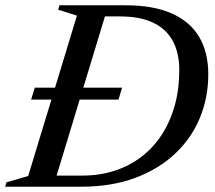

<svg xmlns="http://www.w3.org/2000/svg" viewBox="-46 -705 811 725"><path d="M71.5 -329 85.5 -374H415L401.5 -329ZM264.5 -42Q330 -42 386.5 -60.2Q443 -78.5 488 -113Q533 -147.5 564.8 -196.2Q596.5 -245 613.8 -306.5Q631 -368 631 -440Q631 -505.5 606.2 -550.8Q581.5 -596 532 -619.5Q482.5 -643 406.5 -643H294L302 -685H429.5Q532 -685 601.2 -654.8Q670.5 -624.5 705.5 -566.5Q740.5 -508.5 740.5 -424.5Q740.5 -337 708.8 -260Q677 -183 615.2 -124.8Q553.5 -66.5 464.2 -33.2Q375 0 260.5 0H92.5L108.5 -42ZM244.5 -646 173.5 -668.5 178.5 -685H363L155 0H-26.5L-21.5 -16.5L60.5 -40.5Z"/></svg>

Font: Newsreader 36pt Medium
Style: Italic
Weight: 500
Italic angle: -17°
Designer: Hugues Gentile
Foundry: Production Type
Version: Version 1.003